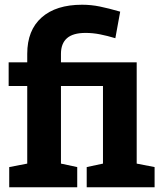

<svg xmlns="http://www.w3.org/2000/svg" viewBox="-20 -792 693 812"><path d="M19 0V-85.4L95.2 -100.1V-428.2H16.6V-528.3H95.2V-564.5Q95.2 -664.1 156 -718Q216.8 -772 327.1 -772Q365.2 -772 402.3 -764.4Q439.5 -756.8 488.3 -742.7L467.8 -630.4Q434.1 -640.6 403.3 -646.7Q372.6 -652.8 341.8 -652.8Q288.6 -652.8 263.2 -630.4Q237.8 -607.9 237.8 -564.5V-528.3H558.1V-100.1L633.8 -85.4V0H346.7V-85.4L415.5 -100.1V-428.2H237.8V-100.1L306.6 -85.4V0Z"/></svg>

Font: SteampipeSQL
Style: Bold
Weight: 700
Designer: Google
Version: Version 2.000; ttfautohint (v1.8.1.43-b0c9)